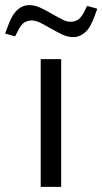

<svg xmlns="http://www.w3.org/2000/svg" viewBox="-79 -730 400 750"><path d="M80 0V-499H160V0ZM-20 -588 -59 -599 -50 -623Q-34 -670 -12.5 -690Q9 -710 35 -710Q57 -710 79.5 -699.5Q102 -689 127 -674Q147 -663 164 -654Q181 -645 196 -645Q213 -645 225.5 -653Q238 -661 249 -682L261 -707L301 -696L292 -671Q275 -622 253.5 -603.5Q232 -585 207 -585Q185 -585 162.5 -596Q140 -607 115 -621Q95 -633 77.5 -641.5Q60 -650 46 -650Q29 -650 16.5 -642.5Q4 -635 -7 -613Z"/></svg>

Font: REM Light
Style: Regular
Weight: 300
Designer: Octavio Pardo
Foundry: Ashler Design
Version: Version 1.005;gftools[0.9.28]